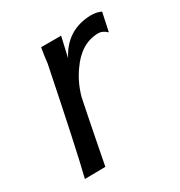

<svg xmlns="http://www.w3.org/2000/svg" viewBox="-106 -472 515 549"><g transform="rotate(-30 151.0 -197.5)"><path d="M302 -389 289 -328Q275 -341 262 -341Q205 -341 165 -283Q141 -250 129 -207Q125 -189 116.5 -145.5Q108 -102 103 -77Q98 -52 88 0L20 1Q42 -87 93 -339Q95 -360 100 -388H166L151 -322Q188 -394 268 -396Q288 -396 302 -389Z"/></g></svg>

Font: GFS Neohellenic Rg
Style: Italic
Weight: 400
Italic angle: -12°
Designer: Takis Katsoulidis and George D. Matthiopoulos
Foundry: Takis Katsoulidis and George D. Matthiopoulos
Version: Version 1.0